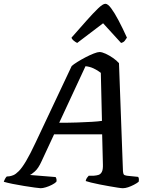

<svg xmlns="http://www.w3.org/2000/svg" viewBox="-57 -995 801 1015"><path d="M158 0Q151 0 126.5 -3.5Q102 -7 70 -12Q38 -17 9 -23Q-20 -29 -37 -34Q-34 -43 -29.5 -51Q-25 -59 -21 -62L-8 -63Q1 -64 13.5 -69Q26 -74 42.5 -90.5Q59 -107 80.5 -143Q102 -179 131 -241L322 -646Q332 -655 352 -667.5Q372 -680 395 -692Q418 -704 438.5 -712Q459 -720 469 -720Q482 -720 501.5 -711Q521 -702 540.5 -688.5Q560 -675 572 -661L593 -91Q594 -77 597.5 -72.5Q601 -68 614 -66L673 -60Q676 -57 677 -50.5Q678 -44 676 -34Q666 -26 650.5 -18Q635 -10 620 -5Q605 0 592 0Q585 0 565.5 -3Q546 -6 520.5 -10.5Q495 -15 469.5 -20Q444 -25 424 -30Q404 -35 396 -38Q398 -48 402.5 -54.5Q407 -61 412 -66H438Q453 -67 464 -70.5Q475 -74 481.5 -86.5Q488 -99 487 -126L483 -285H229L163 -143Q146 -105 127 -88.5Q108 -72 101 -70L237 -59Q240 -55 241.5 -48Q243 -41 241 -34Q233 -26 217.5 -18Q202 -10 185.5 -5Q169 0 158 0ZM256 -346Q308 -346 352 -347.5Q396 -349 429.5 -351Q463 -353 482 -356L476 -610Q458 -624 437.5 -633.5Q417 -643 395 -645ZM351 -768Q341 -773 332 -780.5Q323 -788 321 -796Q365 -846 400.5 -886Q436 -926 461.5 -950.5Q487 -975 500 -975Q513 -975 530.5 -951.5Q548 -928 569.5 -887.5Q591 -847 614 -796Q609 -788 602.5 -779.5Q596 -771 583 -768L488 -872Z"/></svg>

Font: Texturina Medium 12pt SemiBold
Style: Italic
Weight: 600
Italic angle: -11°
Version: Version 1.002